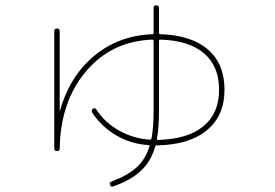

<svg xmlns="http://www.w3.org/2000/svg" viewBox="-20 -652 1040 727"><path d="M586.9 -502Q582 -502 582 -497.1V-232.4Q582 -167 574.2 -127Q574.2 -122.1 578.1 -122.1Q690.4 -125 750 -173.8Q809.6 -222.7 809.6 -312Q809.6 -401.4 752.4 -450.2Q695.3 -499 586.9 -502ZM185.5 -89.8V-534.2Q185.5 -543.9 195.8 -543.9Q206.1 -543.9 206.1 -534.2V-231.4V-230.5L207 -232.4Q243.2 -362.3 335.9 -439.9Q428.7 -517.6 557.6 -522.5Q561.5 -522.5 561.5 -527.3V-622.1Q561.5 -631.8 571.8 -631.8Q582 -631.8 582 -622.1V-527.3Q582 -522.5 587.9 -522.5Q705.1 -518.6 767.6 -464.4Q830.1 -410.2 830.1 -312Q830.1 -213.9 763.2 -158.7Q696.3 -103.5 574.2 -101.6Q569.3 -101.6 567.4 -96.7Q551.8 -41 513.7 -5.4Q475.6 30.3 409.2 53.7Q400.4 57.6 396.5 47.9Q392.6 39.1 402.3 35.2Q462.9 12.7 496.6 -17.6Q530.3 -47.9 545.9 -97.7Q547.9 -102.5 543 -102.5Q476.6 -106.4 419.9 -139.6Q363.3 -172.9 329.1 -225.6Q324.2 -234.4 332 -240.2Q340.8 -245.1 345.7 -236.3Q377 -187.5 431.6 -157.2Q486.3 -127 548.8 -123Q551.8 -123 553.7 -127.9Q561.5 -167 561.5 -232.4V-497.1Q561.5 -502 556.6 -502Q402.3 -496.1 305.7 -381.8Q209 -267.6 206.1 -89.8Q206.1 -80.1 195.8 -80.1Q185.5 -80.1 185.5 -89.8Z"/></svg>

Font: Rounded Mgen+ 1m thin
Style: Regular
Weight: 100
Designer: [Source Han Sans]
Ryoko NISHIZUKA  (kana & ideographs); Paul D. Hunt (Latin, Greek & Cyrillic); Wenlong ZHANG  (bopomofo
Version: Version 1.059.20150602